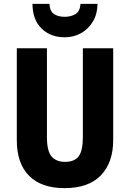

<svg xmlns="http://www.w3.org/2000/svg" viewBox="-20 -964 672 994"><path d="M566 -239Q566 -122 502 -56Q438 10 314 10Q194 10 130.5 -54Q67 -118 67 -238V-714H223V-254Q223 -182 247 -154Q271 -126 317 -126Q365 -126 387 -154.5Q409 -183 409 -255V-714H566ZM485 -944Q484 -891 461 -852.5Q438 -814 400 -792.5Q362 -771 315 -771Q242 -771 195.5 -816Q149 -861 148 -944H236Q238 -906 259.5 -891.5Q281 -877 315 -877Q347 -877 370.5 -891Q394 -905 397 -944Z"/></svg>

Font: Noto Sans Telugu Condensed ExtraBold
Style: Regular
Weight: 800
Width: 3
Designer: Jelle Bosma - Monotype Design Team
Foundry: Monotype Imaging Inc.
Version: Version 2.005; ttfautohint (v1.8.4.7-5d5b)